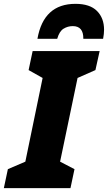

<svg xmlns="http://www.w3.org/2000/svg" viewBox="-57 -980 562 1000"><path d="M241 -778Q252 -817 274 -830.5Q296 -844 322 -844Q378 -844 377 -778H480Q485 -804 485 -825Q485 -886 448 -923Q411 -960 336 -960Q170 -960 138 -778ZM310 0 331 -99 256 -138 347 -574 440 -615 462 -714H113L92 -615L165 -574L75 -138L-16 -99L-37 0Z"/></svg>

Font: Noto Sans Display SemiCondensed Black
Style: Italic
Weight: 900
Width: 4
Designer: Monotype Design team
Foundry: Monotype Imaging Inc.
Version: 1.000